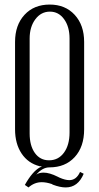

<svg xmlns="http://www.w3.org/2000/svg" viewBox="-20 -727 436 842"><path d="M162 4V2H154Q103 -11 74.5 -54Q46 -97 46 -160V-543Q46 -617 87.5 -662Q129 -707 198 -707Q266 -707 307.5 -662Q349 -617 349 -543V-160Q349 -83 307.5 -38Q266 7 197 7Q166 7 139 39Q151 30 171 30Q197 30 233 48L241 52Q266 63 284 63Q315 63 331 27L347 35Q322 95 268 95Q244 95 212 83L207 80Q183 72 163 72Q131 72 105 95L89 84Q122 25 155 7ZM110 -142Q110 -88 133 -56Q156 -24 195 -24Q236 -24 260.5 -57.5Q285 -91 285 -146V-558Q285 -610 261 -643Q237 -676 199 -676Q160 -676 135 -642.5Q110 -609 110 -558Z"/></svg>

Font: Moniqa Paragraph
Style: Regular
Weight: 400
Designer: Rajesh Rajput
Foundry: Rajesh Rajput
Version: Version 1.000